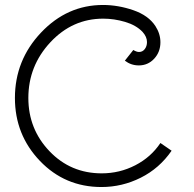

<svg xmlns="http://www.w3.org/2000/svg" viewBox="-20 -730 780 772"><path d="M625 -155 670 -124Q621 -53 546 -15.5Q471 22 388 22Q241 22 140.5 -83Q40 -188 40 -336Q40 -488 145 -599Q250 -710 394 -710Q455 -710 516 -689Q577 -668 605 -625Q625 -594 625 -560Q625 -521 600 -494Q575 -467 538 -467Q507 -467 482 -486L516 -529Q529 -521 539 -521Q553 -521 562 -532.5Q571 -544 571 -561Q571 -582 553 -602Q527 -629 483 -642Q439 -655 395 -655Q271 -655 182.5 -560Q94 -465 94 -336Q94 -211 179 -122Q264 -33 389 -33Q461 -33 524 -65.5Q587 -98 625 -155Z"/></svg>

Font: Bellota
Style: Regular
Weight: 400
Designer: Kemie Guaida
Foundry: Kemie Guaida
Version: Version 1.000;PS 002.000;hotconv 1.0.70;makeotf.lib2.5.58329